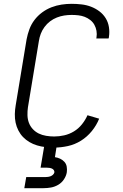

<svg xmlns="http://www.w3.org/2000/svg" viewBox="-20 -763 640 1003"><path d="M263 8Q240 8 217.5 5.5Q195 3 173.5 -3.5Q152 -10 133.5 -21Q115 -32 100.5 -47Q86 -62 76 -81.5Q66 -101 61.5 -122.5Q57 -144 57.5 -167Q58 -190 62 -213L119 -558Q124 -584 133.5 -610Q143 -636 160 -658.5Q177 -681 200 -698Q223 -715 249 -725Q275 -735 301.5 -739Q328 -743 354 -743Q380 -743 406 -740Q432 -737 455.5 -728Q479 -719 499 -704Q519 -689 532 -668Q545 -647 549 -621.5Q553 -596 549 -570Q549 -568 548.5 -566Q548 -564 547 -562H483Q483 -563 483.5 -564.5Q484 -566 484 -567Q487 -585 484 -602Q481 -619 473 -633.5Q465 -648 451.5 -658.5Q438 -669 422.5 -675Q407 -681 389.5 -683Q372 -685 354 -685Q335 -685 315.5 -682Q296 -679 277 -671.5Q258 -664 241.5 -651.5Q225 -639 212.5 -622Q200 -605 193 -586.5Q186 -568 183 -548L126 -203Q123 -183 123.5 -161.5Q124 -140 131 -121.5Q138 -103 151.5 -88.5Q165 -74 182.5 -65.5Q200 -57 221 -53.5Q242 -50 263 -50Q289 -50 315.5 -56Q342 -62 366 -76.5Q390 -91 408 -113.5Q426 -136 437 -161L498 -143Q484 -108 459.5 -78Q435 -48 403 -28Q371 -8 334.5 0Q298 8 263 8ZM107 220 117 162H217Q224 162 231 161Q238 160 244.5 157.5Q251 155 256.5 150Q262 145 264 138Q264 138 264 138Q264 138 264 138Q265 131 261 125.5Q257 120 251 117.5Q245 115 238.5 114Q232 113 225 113H192L211 0H276L267 58Q281 60 294 66Q307 72 316.5 82.5Q326 93 328.5 107.5Q331 122 329 137Q326 156 314 174Q302 192 284 202.5Q266 213 246.5 216.5Q227 220 207 220Z"/></svg>

Font: Iosevka Curly Light Extended
Style: Italic
Weight: 300
Width: 7
Italic angle: -9°
Monospace: yes
Designer: Belleve Invis
Foundry: Belleve Invis
Version: Version 11.1.0; ttfautohint (v1.8.3)